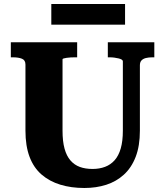

<svg xmlns="http://www.w3.org/2000/svg" viewBox="-20 -921 824 958"><path d="M292 -269Q292 -216 302 -179.5Q312 -143 331.5 -120.5Q351 -98 378.5 -88Q406 -78 442 -78Q476 -78 504 -88.5Q532 -99 552 -121.5Q572 -144 582.5 -180.5Q593 -217 593 -269V-615Q593 -620 587.5 -623.5Q582 -627 572 -629.5Q562 -632 550.5 -633.5Q539 -635 528 -635H518V-710H750V-635H740Q722 -635 708 -631.5Q694 -628 686 -619.5Q678 -611 678 -595V-269Q678 -193 657 -138.5Q636 -84 598 -49.5Q560 -15 510 1Q460 17 401 17Q335 17 281 0.5Q227 -16 187.5 -50Q148 -84 127.5 -138.5Q107 -193 107 -269V-599Q107 -621 89.5 -628Q72 -635 45 -635H34V-710H365V-635H355Q345 -635 333.5 -634.5Q322 -634 313 -632.5Q304 -631 298 -629.5Q292 -628 292 -625ZM236 -901H604V-798H236Z"/></svg>

Font: Roboto Serif
Style: Bold
Weight: 700
Designer: Greg Gazdowicz
Foundry: Commercial Type
Version: Version 1.008